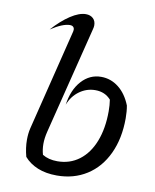

<svg xmlns="http://www.w3.org/2000/svg" viewBox="-85 -821 724 897"><g transform="rotate(10 276.5 -373.0)"><path d="M91 -51Q80 -92 80 -130Q80 -160 86 -185L205 -666Q206 -669 206 -674Q206 -683 200.5 -688Q195 -693 186 -693Q151 -693 95 -656Q136 -702 177 -729Q218 -756 250 -756Q271 -756 284 -744Q297 -732 297 -711Q297 -703 294 -692L167 -184Q159 -152 159 -125Q159 -98 166 -74Q195 -56 237 -56Q296 -56 340.5 -89.5Q385 -123 409 -184.5Q433 -246 433 -328Q433 -357 429 -382Q401 -414 355 -414Q314 -414 280 -389.5Q246 -365 230 -323Q240 -395 278.5 -437.5Q317 -480 371 -480Q417 -480 454 -451Q491 -422 512 -369Q517 -342 517 -309Q517 -213 483 -140.5Q449 -68 387.5 -29Q326 10 246 10Q194 10 155 -6Q116 -22 91 -51Z"/></g></svg>

Font: Srisakdi
Style: Bold
Weight: 700
Designer: Cadson Demak Co.,Ltd.
Foundry: Cadson Demak Co.,Ltd.
Version: Version 1.000